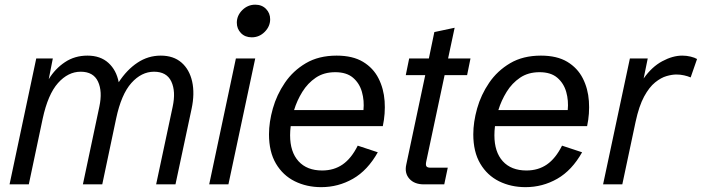

<svg xmlns="http://www.w3.org/2000/svg" viewBox="-20 -772 2939 804"><path d="M20 0 131.8 -527.3H201.2L184.1 -440.4Q210.9 -484.4 252 -511.7Q293 -539.1 346.2 -539.1Q400.4 -539.1 433.8 -508.8Q467.3 -478.5 477.1 -427.7Q511.2 -480 555.7 -509.5Q600.1 -539.1 653.3 -539.1Q706.5 -539.1 740 -510Q773.4 -481 784.7 -430.4Q795.9 -379.9 782.2 -315.9L714.8 0H633.8L703.1 -325.2Q716.8 -389.2 697.5 -430.4Q678.2 -471.7 625 -471.7Q572.3 -471.7 530 -424.3Q487.8 -377 466.3 -275.4L408.2 0H327.1L396 -325.2Q409.7 -389.2 390.4 -430.4Q371.1 -471.7 317.9 -471.7Q265.1 -471.7 222.9 -424.3Q180.7 -377 158.7 -274.9L100.6 0Z M1048.8 -527.3 936.5 0H856L967.8 -527.3ZM1034.2 -615.7Q1006.3 -615.7 989 -633.5Q971.7 -651.4 971.7 -676.8Q971.7 -707 994.6 -729.7Q1017.6 -752.4 1048.8 -752.4Q1076.7 -752.4 1094 -734.6Q1111.3 -716.8 1111.3 -691.4Q1111.3 -661.6 1088.6 -638.7Q1065.9 -615.7 1034.2 -615.7Z M1325.2 11.7Q1264.2 11.7 1214.4 -12.9Q1164.6 -37.6 1135.5 -86.9Q1106.4 -136.2 1106.4 -209.5Q1106.4 -260.7 1122.6 -317.9Q1138.7 -375 1172.9 -425.3Q1207 -475.6 1260.7 -507.3Q1314.5 -539.1 1389.6 -539.1Q1457 -539.1 1500 -513.2Q1543 -487.3 1564.9 -444.1Q1586.9 -400.9 1590.6 -348.6Q1594.2 -296.4 1583 -243.7H1197.3Q1194.8 -223.6 1194.8 -205.6Q1194.8 -135.7 1230 -96.9Q1265.1 -58.1 1329.1 -58.1Q1378.4 -58.1 1414.8 -83.3Q1451.2 -108.4 1478 -162.1L1562 -134.3Q1519.5 -58.6 1458 -23.4Q1396.5 11.7 1325.2 11.7ZM1383.8 -469.7Q1336.4 -469.7 1302.5 -446.8Q1268.6 -423.8 1246.1 -387.5Q1223.6 -351.1 1211.4 -311H1502Q1505.9 -350.6 1495.6 -387Q1485.4 -423.3 1458.3 -446.5Q1431.2 -469.7 1383.8 -469.7Z M1754.9 0Q1715.3 0 1694.3 -23.4Q1673.3 -46.9 1681.2 -82.5L1760.7 -457.5H1679.2L1693.4 -527.3H1775.9L1798.8 -637.7L1883.8 -655.8L1856.4 -527.3H1950.2L1936 -457.5H1841.8L1765.1 -96.7Q1761.7 -81.5 1765.6 -75.7Q1769.5 -69.8 1782.7 -69.8H1855L1840.3 0Z M2180.7 11.7Q2119.6 11.7 2069.8 -12.9Q2020 -37.6 1991 -86.9Q1961.9 -136.2 1961.9 -209.5Q1961.9 -260.7 1978 -317.9Q1994.1 -375 2028.3 -425.3Q2062.5 -475.6 2116.2 -507.3Q2169.9 -539.1 2245.1 -539.1Q2312.5 -539.1 2355.5 -513.2Q2398.4 -487.3 2420.4 -444.1Q2442.4 -400.9 2446 -348.6Q2449.7 -296.4 2438.5 -243.7H2052.7Q2050.3 -223.6 2050.3 -205.6Q2050.3 -135.7 2085.4 -96.9Q2120.6 -58.1 2184.6 -58.1Q2233.9 -58.1 2270.3 -83.3Q2306.6 -108.4 2333.5 -162.1L2417.5 -134.3Q2375 -58.6 2313.5 -23.4Q2252 11.7 2180.7 11.7ZM2239.3 -469.7Q2191.9 -469.7 2158 -446.8Q2124 -423.8 2101.6 -387.5Q2079.1 -351.1 2066.9 -311H2357.4Q2361.3 -350.6 2351.1 -387Q2340.8 -423.3 2313.7 -446.5Q2286.6 -469.7 2239.3 -469.7Z M2505.4 0 2617.7 -527.3H2692.4L2675.3 -443.4Q2709.5 -492.2 2753.2 -515.6Q2796.9 -539.1 2836.9 -539.1Q2855.5 -539.1 2872.3 -534.9Q2889.2 -530.8 2898.9 -524.9L2872.1 -447.8Q2859.9 -453.1 2844.5 -456.5Q2829.1 -460 2812 -460Q2794.4 -460 2771.2 -453.4Q2748 -446.8 2723.4 -427Q2698.7 -407.2 2677.2 -367.7Q2655.8 -328.1 2641.6 -262.2L2585.9 0Z"/></svg>

Font: Schibsted Grotesk
Style: Italic
Weight: 400
Italic angle: -12°
Designer: Bakken & Baeck AS, Henrik Kongsvoll
Foundry: Schibsted ASA
Version: Version 1.100; ttfautohint (v1.8.4.7-5d5b);gftools[0.9.25]